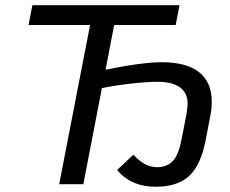

<svg xmlns="http://www.w3.org/2000/svg" viewBox="-20 -708 883 738"><path d="M418.9 -611.8 385.7 -439.9Q525.9 -468.8 602.1 -468.8Q697.3 -468.8 745.6 -430.2Q793.9 -391.6 793.9 -317.4Q793.9 -289.6 789.1 -267.1L771 -171.4Q752 -72.8 707 -31.5Q662.1 9.8 578.6 9.8Q483.4 9.8 430.2 -54.7L492.7 -113.3Q518.1 -86.4 539.8 -75.9Q561.5 -65.4 583.5 -65.4Q622.1 -65.4 644 -88.9Q666 -112.3 677.2 -168.9L696.3 -267.1Q697.3 -272 699.2 -286.9Q701.2 -301.8 701.2 -310.1Q701.2 -350.1 672.1 -371.8Q643.1 -393.6 584 -393.6Q541 -393.6 475.6 -385.7Q410.2 -377.9 371.6 -369.1L300.3 0H207.5L326.2 -611.8H89.8L104.5 -688H669.9L655.3 -611.8Z"/></svg>

Font: Liberation Sans
Style: Italic
Weight: 400
Italic angle: -12°
Designer: Steve Matteson
Foundry: Ascender Corporation
Version: Version 2.1.5